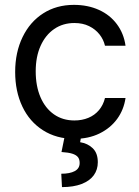

<svg xmlns="http://www.w3.org/2000/svg" viewBox="-20 -557 569 785"><path d="M42 -262.7Q42 -342.8 72.3 -405.3Q102.5 -467.8 156.7 -502.4Q210.9 -537.1 282.2 -537.1Q338.9 -537.1 384.3 -516.6Q429.7 -496.1 458 -458Q486.3 -419.9 493.2 -370.1H409.2Q403.3 -395.5 386.7 -416.5Q370.1 -437.5 344.2 -450.2Q318.4 -462.9 284.2 -462.9Q237.3 -462.9 201.7 -438.5Q166 -414.1 146 -369.6Q126 -325.2 126 -265.6Q126 -205.1 145.5 -159.7Q165 -114.3 200.7 -89.4Q236.3 -64.5 284.2 -64.5Q315.4 -64.5 341.3 -75.2Q367.2 -85.9 384.8 -106.9Q402.3 -127.9 409.2 -156.2H493.2Q486.3 -108.4 459 -70.8Q431.6 -33.2 386.7 -11.2Q341.8 10.7 284.2 10.7Q210.9 10.7 155.8 -24.4Q100.6 -59.6 71.3 -121.6Q42 -183.6 42 -262.7ZM312.5 -2.9 307.6 24.4Q338.9 29.3 359.4 49.3Q379.9 69.3 379.9 106.4Q379.9 136.7 363.3 159.7Q346.7 182.6 313.5 195.3Q280.3 208 233.4 208L230.5 153.3Q265.6 153.3 285.6 142.6Q305.7 131.8 305.7 109.4Q305.7 93.8 298.3 85Q291 76.2 275.4 71.3Q259.8 66.4 231.4 64.5L245.1 -2.9Z"/></svg>

Font: Pretendard Std Variable
Style: Regular
Weight: 400
Designer: Base glyphs from Inter by Rasmus Andersson; Hangeul glyphs from Noto Sans CJK(Source Han Sans) by Jang Soo-young and Kan
Foundry: Kil Hyung-jin
Version: Version 1.309;Glyphs 3.2 (3225)